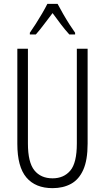

<svg xmlns="http://www.w3.org/2000/svg" viewBox="-20 -967 544 997"><path d="M435 -221Q435 -136 412.5 -85.5Q390 -35 349 -12.5Q308 10 253 10Q164 10 117 -45.5Q70 -101 70 -220V-714H125V-222Q125 -124 158.5 -82.5Q192 -41 253 -41Q311 -41 345 -81Q379 -121 379 -222V-714H435ZM279 -947Q291 -924 308 -894.5Q325 -865 342 -838.5Q359 -812 370 -797V-788H340Q319 -811 296.5 -840.5Q274 -870 253 -899Q232 -872 208.5 -840.5Q185 -809 166 -788H135V-797Q149 -817 166 -843.5Q183 -870 199 -897.5Q215 -925 226 -947Z"/></svg>

Font: Noto Sans Tamil ExtraCondensed Light
Style: Regular
Weight: 300
Width: 2
Designer: Jelle Bosma - Monotype Design Team
Foundry: Monotype Imaging Inc.
Version: Version 2.004; ttfautohint (v1.8.4.7-5d5b)